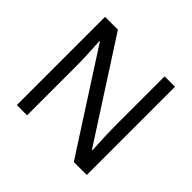

<svg xmlns="http://www.w3.org/2000/svg" viewBox="-169 -906 1099 1099"><g transform="rotate(45 380.0 -357.0)"><path d="M663 0H558L176 -593H172Q174 -558 177 -506Q180 -454 180 -399V0H97V-714H201L582 -123H586Q585 -139 583.5 -171Q582 -203 580.5 -241Q579 -279 579 -311V-714H663Z"/></g></svg>

Font: Noto Sans Syloti Nagri
Style: Regular
Weight: 400
Designer: Monotype Design Team
Foundry: Monotype Imaging Inc.
Version: Version 2.003; ttfautohint (v1.8.4.7-5d5b)